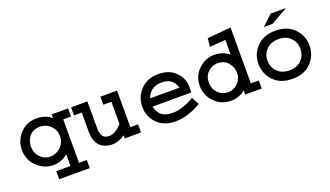

<svg xmlns="http://www.w3.org/2000/svg" viewBox="-71 -1136 3072 1787"><g transform="rotate(-20 1465.0 -242.5)"><path d="M577.1 -442.4V-362.3H500V68.4H577.1V148.4H274.4V68.4H415V-46.9Q351.6 6.8 268.6 6.8Q180.7 6.8 110.8 -59.6Q41 -126 41 -226.6Q41 -317.4 105 -386.7Q168.9 -456.1 269.5 -456.1Q355.5 -456.1 415 -405.3V-442.4ZM418.9 -228.5Q418.9 -287.1 376.5 -329.6Q334 -372.1 269.5 -372.1Q203.1 -372.1 167 -328.1Q130.9 -284.2 130.9 -226.6Q130.9 -163.1 171.9 -120.1Q212.9 -77.1 270.5 -77.1Q325.2 -77.1 372.1 -118.2Q418.9 -159.2 418.9 -228.5Z M607.4 -442.4H768.6V-174.8Q768.6 -70.3 848.6 -70.3Q876 -70.3 901.9 -83Q927.7 -95.7 939.5 -106Q951.2 -116.2 977.5 -142.6V-362.3H897.5V-442.4H1062.5V-80.1H1138.7V0H977.5V-30.3Q916 13.7 849.6 13.7Q812.5 13.7 777.8 -0.5Q743.2 -14.6 723.6 -39.1Q683.6 -88.9 683.6 -174.8V-362.3H607.4Z M1695.3 -140.6 1734.4 -65.4Q1597.7 13.7 1481.4 13.7Q1364.3 13.7 1297.9 -53.7Q1231.4 -121.1 1231.4 -218.8Q1231.4 -317.4 1298.3 -386.7Q1365.2 -456.1 1474.6 -456.1Q1583 -456.1 1645 -392.1Q1707 -328.1 1707 -249Q1707 -215.8 1704.1 -189.5H1321.3Q1326.2 -168.9 1332.5 -154.8Q1338.9 -140.6 1355 -118.2Q1371.1 -95.7 1403.3 -83Q1435.5 -70.3 1479.5 -70.3Q1576.2 -70.3 1695.3 -140.6ZM1327.1 -269.5H1617.2Q1589.8 -372.1 1475.6 -372.1Q1365.2 -372.1 1327.1 -269.5Z M2022.5 -612.3 2255.9 -632.8V-80.1H2335V0H2170.9V-41Q2111.3 9.8 2028.3 9.8Q1932.6 9.8 1866.7 -58.1Q1800.8 -126 1800.8 -218.8Q1800.8 -317.4 1869.1 -381.8Q1937.5 -446.3 2026.4 -446.3Q2106.4 -446.3 2170.9 -395.5V-541L2013.7 -529.3ZM2168.9 -217.8Q2168.9 -271.5 2131.8 -316.9Q2094.7 -362.3 2029.3 -362.3Q1972.7 -362.3 1931.6 -322.8Q1890.6 -283.2 1890.6 -219.7Q1890.6 -157.2 1931.2 -115.7Q1971.7 -74.2 2029.3 -74.2Q2085.9 -74.2 2127.4 -115.2Q2168.9 -156.2 2168.9 -217.8Z M2383.8 -224.6Q2383.8 -325.2 2452.6 -394Q2521.5 -462.9 2636.7 -462.9Q2753.9 -462.9 2821.8 -392.6Q2889.6 -322.3 2889.6 -224.6Q2889.6 -128.9 2823.2 -57.6Q2756.8 13.7 2636.7 13.7Q2518.6 13.7 2451.2 -56.6Q2383.8 -127 2383.8 -224.6ZM2473.6 -224.6Q2473.6 -161.1 2517.1 -115.7Q2560.5 -70.3 2636.7 -70.3Q2714.8 -70.3 2757.3 -116.2Q2799.8 -162.1 2799.8 -224.6Q2799.8 -287.1 2757.3 -333Q2714.8 -378.9 2636.7 -378.9Q2559.6 -378.9 2516.6 -334Q2473.6 -289.1 2473.6 -224.6ZM2796.9 -623 2633.8 -531.2H2548.8L2651.4 -627H2796.9Z"/></g></svg>

Font: Thabit-Bold
Style: Bold
Weight: 700
Designer: Regenerated by Nadim Shaikli
Foundry: MAK Alagha
Version: 0.01